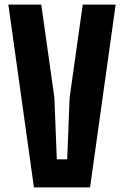

<svg xmlns="http://www.w3.org/2000/svg" viewBox="-20 -820 542 840"><path d="M128.5 0 16.5 -800H160.5L218 -392.5L228.5 -123H274L284.5 -392.5L342 -800H486L374 0Z"/></svg>

Font: Big Shoulders Thin ExtraBold
Style: Regular
Weight: 800
Version: Version 2.002